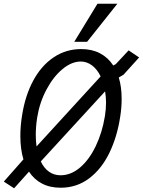

<svg xmlns="http://www.w3.org/2000/svg" viewBox="-42 -999 768 1033"><path d="M84 -141.5Q67.5 -197 67.5 -267Q67.5 -322.5 77 -379.5Q93.5 -485 136.8 -565.2Q180 -645.5 246.2 -690.2Q312.5 -735 395 -735Q452.5 -735 496 -712.2Q539.5 -689.5 567.5 -646.5L581 -654L650 -728L706.5 -690L622.5 -597L597 -582Q612.5 -532 612.5 -467Q612.5 -419 604.5 -369.5Q588 -262 546.2 -176Q504.5 -90 437.8 -39.5Q371 11 284.5 11Q226.5 11 183.8 -11.5Q141 -34 114 -75.5L34 14L-21.5 -22ZM522.5 -374.5Q528.5 -412 528.5 -447Q528.5 -476 523.5 -507.5L177.5 -130.5Q194.5 -94.5 221.5 -75.2Q248.5 -56 283.5 -56Q340 -56 389.2 -98.2Q438.5 -140.5 473.2 -213Q508 -285.5 522.5 -374.5ZM499.5 -588Q481 -626 453.2 -647Q425.5 -668 392.5 -668Q343.5 -668 294.2 -627.2Q245 -586.5 208 -517Q171 -447.5 158 -366.5Q150.5 -318 150.5 -274Q150.5 -242 154.5 -211ZM357.5 -774 482.5 -979H589.5L426.5 -774Z"/></svg>

Font: JuliaMono Light
Style: Italic
Weight: 300
Italic angle: -9°
Monospace: yes
Designer: cormullion
Foundry: corm
Version: Version 0.054; ttfautohint (v1.8.4)